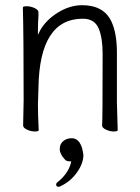

<svg xmlns="http://www.w3.org/2000/svg" viewBox="-20 -500 540 739"><path d="M375 -293Q375 -354 360 -390Q344 -428 299 -428Q132 -428 128 -162L126 -97Q126 -59 129 1Q129 6 114 6Q99 6 84 -1Q69 -8 69 -17L71 -115Q71 -364 68 -471Q68 -476 83 -476Q98 -476 113 -469Q128 -462 128 -453V-439Q126 -411 126 -386V-366L135 -384Q158 -424 203.5 -452Q249 -480 296 -480Q378 -480 408 -419Q430 -374 430 -297V-105L433 1Q433 6 418 6Q403 6 388 -1Q373 -8 373 -17Q375 -36 375 -293ZM196 210Q196 207 199 203Q242 170 253 127L254 121H248Q235 121 229 113Q210 93 210 73.5Q210 54 223.5 43Q237 32 256 32Q293 32 301 96Q301 129 276 164Q251 199 214 216Q209 219 206 219Q196 219 196 210Z"/></svg>

Font: Moon Stars Kai T HW Light
Style: Regular
Weight: 300
Designer: GuiWonder
Version: Version 1.101